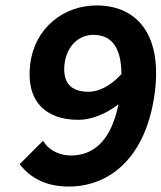

<svg xmlns="http://www.w3.org/2000/svg" viewBox="-20 -673 593 705"><path d="M323 -545C383 -545 425 -508 426 -401C384 -355 340 -336 305 -336C241 -336 209 -369 217 -438C226 -509 273 -545 323 -545ZM232 12C383 12 519 -95 549 -338C575 -553 477 -653 335 -653C212 -653 107 -569 91 -438C74 -302 147 -233 268 -233C314 -233 367 -253 415 -290C386 -147 316 -102 240 -102C201 -102 164 -120 145 -146L138 -156L52 -70L57 -64C92 -22 146 12 232 12Z"/></svg>

Font: Falling Sky
Style: SeBdObl
Weight: 600
Designer: Paul D. Hunt
Foundry: Adobe Systems Incorporated
Version: Version 1.02